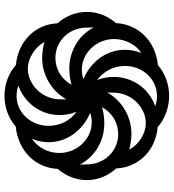

<svg xmlns="http://www.w3.org/2000/svg" viewBox="21 -785 774 856"><g transform="rotate(-90 408.0 -357.0)"><path d="M408 10C461 10 508 -8 546 -40C654 -51 728 -128 733 -227C766 -265 783 -310 783 -357C783 -407 763 -453 732 -488C728 -588 650 -664 546 -673C510 -706 459 -724 408 -724C357 -724 309 -706 272 -674C164 -663 88 -587 83 -487C50 -448 33 -403 33 -357C33 -307 53 -261 85 -226C89 -128 164 -50 269 -41C307 -8 358 10 408 10ZM338 -403C299 -430 275 -476 275 -527C275 -606 333 -670 408 -670C424 -670 439 -668 454 -662C371 -632 323 -557 323 -478C323 -452 328 -427 338 -403ZM393 -448V-475C393 -556 459 -620 530 -620C576 -620 626 -588 649 -546C626 -552 602 -556 578 -556C499 -556 429 -512 393 -448ZM290 -335C218 -335 154 -399 154 -479C154 -526 175 -572 217 -602C208 -579 202 -554 202 -527C202 -443 258 -373 333 -342C319 -337 304 -335 290 -335ZM714 -326C676 -398 604 -435 530 -435C506 -435 482 -432 458 -425C482 -469 526 -497 578 -497C653 -497 713 -436 713 -357C713 -348 713 -337 714 -326ZM238 -217C163 -217 103 -278 103 -357C103 -366 102 -377 102 -388C141 -316 212 -279 286 -279C310 -279 334 -282 358 -289C334 -245 290 -217 238 -217ZM600 -114C609 -137 614 -162 614 -187C614 -271 559 -341 483 -372C497 -377 512 -379 526 -379C599 -379 662 -315 662 -235C662 -183 634 -135 600 -114ZM408 -44C393 -44 379 -46 363 -52C446 -82 493 -157 493 -236C493 -262 489 -287 479 -311C517 -284 542 -238 542 -187C542 -108 483 -44 408 -44ZM287 -94C241 -94 192 -124 169 -168C191 -162 215 -158 239 -158C318 -158 388 -202 424 -266C423 -257 423 -248 423 -239C423 -158 358 -94 287 -94Z"/></g></svg>

Font: Noto Sans Armenian Condensed Black
Style: Regular
Weight: 900
Width: 3
Designer: Monotype Design Team
Foundry: Monotype Imaging Inc.
Version: Version 2.008